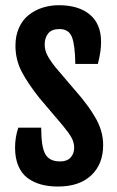

<svg xmlns="http://www.w3.org/2000/svg" viewBox="-20 -700 445 728"><path d="M37.1 -140.6Q37.1 -179.2 49.3 -215.8H136.2Q136.2 -143.1 151.9 -115.5Q167.5 -87.9 208 -87.9Q234.4 -87.9 247.8 -102.8Q261.2 -117.7 261.2 -139.6Q261.2 -159.7 251.5 -177.5Q241.7 -195.3 219.2 -222.7L128.9 -329.1Q85 -384.3 61.8 -429.2Q38.6 -474.1 38.6 -526.9Q38.6 -564.9 52 -594.7Q65.4 -624.5 88.4 -642.8Q111.3 -661.1 140.6 -670.7Q169.9 -680.2 203.6 -680.2Q278.3 -680.2 320.8 -644.5Q363.3 -608.9 363.3 -540.5Q363.3 -505.4 351.1 -457.5H265.6Q264.6 -529.3 252.7 -559.6Q240.7 -589.8 205.6 -589.8Q175.8 -589.8 162.6 -573Q149.4 -556.2 149.4 -531.7Q149.4 -510.3 159.4 -490.7Q169.4 -471.2 190.4 -444.8L289.1 -329.1Q306.2 -307.1 314.9 -295.4Q323.7 -283.7 339.6 -257.3Q355.5 -231 363.3 -204.3Q371.1 -177.7 371.1 -149.9Q371.1 -77.6 325.9 -35.2Q280.8 7.3 199.7 7.3Q164.6 7.3 136 -0.5Q107.4 -8.3 84.7 -24.9Q62 -41.5 49.6 -70.8Q37.1 -100.1 37.1 -140.6Z"/></svg>

Font: FjallaOne
Style: Regular
Weight: 400
Designer: Irina Smirnova
Foundry: Irina Smirnova
Version: Version 1.001